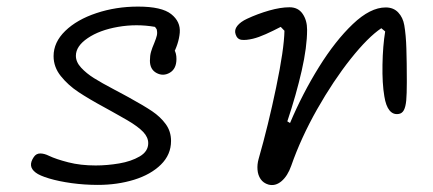

<svg xmlns="http://www.w3.org/2000/svg" viewBox="-20 -534 1280 568"><path d="M85.5 -23.5Q73 -33 71.8 -44.2Q70.5 -55.5 80 -69.5Q87 -80 99 -80Q111 -80 125 -73Q146 -63 182 -53.8Q218 -44.5 263 -44.5Q297 -44.5 332.5 -50.5Q368 -56.5 393.2 -71.2Q418.5 -86 418.5 -110.5Q418.5 -128 403.5 -143.8Q388.5 -159.5 358 -177.5Q341.5 -187 333.5 -191.5Q325.5 -196 309.5 -205L290.5 -215.5Q242.5 -241.5 212 -261.8Q181.5 -282 160 -308.8Q138.5 -335.5 138.5 -368Q138.5 -409 173 -442.5Q207.5 -476 265.2 -495.2Q323 -514.5 388.5 -514.5Q458.5 -514.5 486.5 -492.2Q514.5 -470 511.8 -437.2Q509 -404.5 489.5 -368.5L478 -402Q489 -397 495.5 -386.8Q502 -376.5 502 -359.5Q502 -330.5 482.5 -319Q463 -307.5 443.2 -318Q423.5 -328.5 423.5 -354.5Q423.5 -369.5 426.8 -380.8Q430 -392 436.5 -407Q442 -420.5 444 -429Q446 -437.5 443.5 -447.5L438.5 -454.5Q384 -464 329.2 -454.5Q274.5 -445 239.5 -421.2Q204.5 -397.5 204.5 -369Q204.5 -350.5 220 -333.8Q235.5 -317 257.8 -303Q280 -289 319 -268.5Q326 -264.5 333.5 -260.8Q341 -257 348 -253L360 -246.5Q405.5 -221.5 430 -205Q454.5 -188.5 470.2 -167Q486 -145.5 486 -117Q486 -76.5 456 -47Q426 -17.5 376.5 -2.2Q327 13 269.5 13Q230 13 192 7.8Q154 2.5 125.5 -6Q97 -14.5 85.5 -23.5Z M745 -63.5Q773.5 -163 797 -275.8Q820.5 -388.5 821.5 -443L810.5 -454.5Q787.5 -442.5 766.2 -433Q745 -423.5 728.5 -419.5Q707.5 -414.5 694.5 -416.2Q681.5 -418 677 -432.5Q672.5 -445.5 682 -457.5Q691.5 -469.5 711 -478.5Q742 -493 776 -502.8Q810 -512.5 836.5 -512.5Q862 -512.5 875.2 -493.2Q888.5 -474 888.5 -446Q888.5 -395 872.5 -324.8Q856.5 -254.5 830 -175L838 -170Q875 -257.5 923.5 -335.5Q972 -413.5 1023.8 -462.8Q1075.5 -512 1121 -512Q1144 -512 1158 -497.2Q1172 -482.5 1176 -459.5Q1181 -430.5 1182.2 -390Q1183.5 -349.5 1183.5 -297Q1183.5 -293.5 1183.5 -289.5Q1183.5 -256 1181.8 -237Q1180 -218 1174.8 -208.2Q1169.5 -198.5 1160 -197Q1143.5 -194 1132.5 -207.2Q1121.5 -220.5 1117 -249Q1110.5 -287 1111.5 -342.8Q1112.5 -398.5 1119.5 -441L1108 -450.5Q1068.5 -424 1017.2 -359.5Q966 -295 918.2 -210.8Q870.5 -126.5 841.5 -43.5Q831 -13.5 812.8 2Q794.5 17.5 774 12Q759 7.5 751 -4.2Q743 -16 741.8 -31.8Q740.5 -47.5 745 -63.5Z"/></svg>

Font: Monaspace Radon Var
Style: Regular
Weight: 400
Designer: Riley Cran and the Lettermatic Team
Version: Version 1.000 (Monaspace Radon Var)